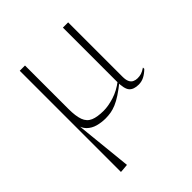

<svg xmlns="http://www.w3.org/2000/svg" viewBox="-196 -574 944 944"><g transform="rotate(-45 275.5 -102.0)"><path d="M98.5 -454.5H135V-153Q135 -102.5 145.5 -74Q156 -45.5 181.8 -34.5Q207.5 -23.5 252 -23.5Q283.5 -23.5 324 -36Q364.5 -48.5 403.5 -78.5L410 -72.5Q377.5 -46 352.2 -29.5Q327 -13 306.5 -4.5Q286 4 268 7Q250 10 231.5 10Q203.5 10 176.8 2.8Q150 -4.5 131 -23.2Q112 -42 107 -76L110.5 -82L144 245.5L103.5 249H98.5ZM435 -76.5Q435 -54.5 441 -41.8Q447 -29 458 -23.8Q469 -18.5 482.5 -18.5Q496.5 -18.5 508.8 -22.2Q521 -26 538 -37.5V-28Q520 -10.5 502.2 -1.5Q484.5 7.5 464.5 7.5Q430 7.5 414.2 -10.2Q398.5 -28 398.5 -80.5V-454.5H435Z"/></g></svg>

Font: Newsreader 36pt ExtraLight
Style: Regular
Weight: 250
Designer: Hugues Gentile
Foundry: Production Type
Version: Version 1.003